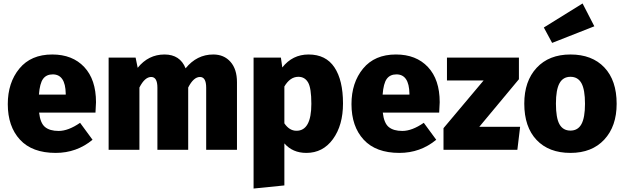

<svg xmlns="http://www.w3.org/2000/svg" viewBox="-20 -866 3610 1110"><path d="M535 -275Q535 -269 532 -215H206Q213 -154 240.5 -131.5Q268 -109 319 -109Q375 -109 443 -156L515 -58Q423 18 302 18Q166 18 95.5 -58.5Q25 -135 25 -264Q25 -388 92 -469.5Q159 -551 282 -551Q399 -551 467 -478.5Q535 -406 535 -275ZM360 -319V-325Q358 -436 285 -436Q248 -436 229 -410Q210 -384 205 -319Z M1213 -551Q1275 -551 1312.5 -508.5Q1350 -466 1350 -391V0H1172V-359Q1172 -421 1136 -421Q1099 -421 1068 -360V0H890V-359Q890 -421 854 -421Q817 -421 786 -360V0H608V-533H764L776 -474Q838 -551 931 -551Q1021 -551 1053 -471Q1118 -551 1213 -551Z M1764 -551Q1864 -551 1913.5 -476.5Q1963 -402 1963 -268Q1963 -142 1905 -62Q1847 18 1751 18Q1672 18 1624 -37V206L1446 224V-533H1604L1612 -476Q1671 -551 1764 -551ZM1694 -110Q1780 -110 1780 -266Q1780 -357 1761 -389.5Q1742 -422 1705 -422Q1657 -422 1624 -366V-153Q1653 -110 1694 -110Z M2522 -275Q2522 -269 2519 -215H2193Q2200 -154 2227.5 -131.5Q2255 -109 2306 -109Q2362 -109 2430 -156L2502 -58Q2410 18 2289 18Q2153 18 2082.5 -58.5Q2012 -135 2012 -264Q2012 -388 2079 -469.5Q2146 -551 2269 -551Q2386 -551 2454 -478.5Q2522 -406 2522 -275ZM2347 -319V-325Q2345 -436 2272 -436Q2235 -436 2216 -410Q2197 -384 2192 -319Z M2980 -533V-408L2751 -133H2987L2971 0H2544V-125L2776 -401H2564V-533Z M3348 -846 3416 -714 3172 -618 3124 -707ZM3278 -551Q3403 -551 3474 -476Q3545 -401 3545 -266Q3545 -136 3473.5 -59Q3402 18 3278 18Q3153 18 3082 -57Q3011 -132 3011 -267Q3011 -397 3082.5 -474Q3154 -551 3278 -551ZM3194 -267Q3194 -184 3214.5 -147.5Q3235 -111 3278 -111Q3321 -111 3341.5 -148.5Q3362 -186 3362 -266Q3362 -348 3341.5 -385Q3321 -422 3278 -422Q3235 -422 3214.5 -384.5Q3194 -347 3194 -267Z"/></svg>

Font: FiraGO ExtraBold
Style: Regular
Weight: 800
Designer: bBox Type
Foundry: bBox Type GmbH
Version: Version 1.001;PS 001.001;hotconv 1.0.88;makeotf.lib2.5.64775